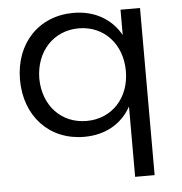

<svg xmlns="http://www.w3.org/2000/svg" viewBox="-52 -580 783 824"><g transform="rotate(-5 339.5 -168.0)"><path d="M497 -526V-417C457 -488 386 -530 294 -530C145 -530 41 -421 41 -264C41 -107 144 4 295 4C387 4 458 -38 497 -109V194H581V-526ZM311 -63C201 -63 125 -146 124 -262C125 -378 202 -462 311 -462C420 -462 497 -378 497 -262C497 -146 420 -63 311 -63Z"/></g></svg>

Font: Juman Normal
Style: Regular
Weight: 300
Designer: Bandar Raffah (Arabic) Julieta Ulanovsky (Latin)
Foundry: Caramella
Version: Version 5.022;PS 005.022;hotconv 1.0.88;makeotf.lib2.5.64775